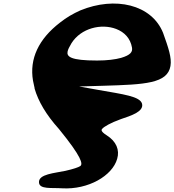

<svg xmlns="http://www.w3.org/2000/svg" viewBox="-20 -686 988 1088"><path d="M176 -187C177 -186 175 -185 176 -184C197 -112 241 -36 314 45C446 207 450 244 435 255C425 262 395 272 351 282C292 295 197 300 201 348C203 388 273 377 331 381C480 390 617 310 644 214C659 164 639 115 585 81C547 57 555 48 560 43C570 32 604 11 665 -11C721 -30 796 -53 785 -98C773 -140 682 -151 534 -177L428 -196L565 -200C803 -207 929 -213 946 -312C954 -359 934 -416 904 -500C839 -661 632 -708 435 -627C395 -609 356 -587 320 -558C199 -465 146 -353 167 -229ZM638 -522C685 -504 719 -469 728 -416C732 -392 720 -374 666 -358C633 -349 587 -343 530 -343C380 -343 357 -365 363 -394C365 -405 373 -421 385 -441C439 -527 554 -554 638 -522Z"/></svg>

Font: Venom Sans
Style: BdObl
Weight: 700
Version: Version 1.001